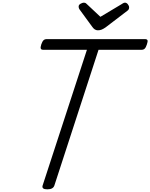

<svg xmlns="http://www.w3.org/2000/svg" viewBox="-20 -1403 1126 1438"><path d="M334 15Q291 15 299 -13L631 -1030H304Q289 -1030 285.5 -1039Q282 -1048 289 -1070Q297 -1093 306 -1101.5Q315 -1110 330 -1110H1066Q1081 -1110 1084.5 -1101.5Q1088 -1093 1080 -1070Q1073 -1048 1064 -1039Q1055 -1030 1040 -1030H718L387 -13Q382 1 369 8Q356 15 334 15ZM916 -1383Q928 -1383 937.5 -1371Q947 -1359 947 -1348Q947 -1339 944 -1333.5Q941 -1328 936 -1324L771 -1198Q755 -1187 742 -1181.5Q729 -1176 713 -1176Q700 -1176 689.5 -1183Q679 -1190 671 -1202L576 -1332Q571 -1340 570 -1345Q569 -1350 569 -1354Q569 -1367 583.5 -1375Q598 -1383 607 -1383Q618 -1383 623.5 -1378.5Q629 -1374 635 -1368L732 -1277L886 -1369Q893 -1373 900.5 -1378Q908 -1383 916 -1383Z"/></svg>

Font: Playwrite CU
Style: Regular
Weight: 400
Designer: Veronika Burian, José Scaglione
Foundry: TypeTogether
Version: Version 1.002